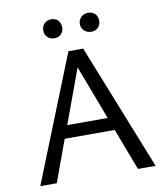

<svg xmlns="http://www.w3.org/2000/svg" viewBox="-91 -911 861 987"><g transform="rotate(-10 340.0 -417.5)"><path d="M193 -785Q193 -807 207 -821Q221 -835 243 -835Q265 -835 278.5 -821Q292 -807 292 -785Q292 -764 278.5 -750Q265 -736 243 -736Q221 -736 207 -750Q193 -764 193 -785ZM384 -785Q384 -807 398.5 -821Q413 -835 436 -835Q458 -835 471.5 -821Q485 -807 485 -785Q485 -764 471.5 -750Q458 -736 436 -736Q414 -736 399 -750Q384 -764 384 -785ZM549 0 466 -218H205L125 0H39L302 -658H379L641 0ZM230 -285H441L334 -568Z"/></g></svg>

Font: EauTestInfant Medium
Style: Regular
Weight: 500
Designer: Christian Thalmann (Catharsis Fonts)
Version: Version 0.001;PS 000.001;hotconv 1.0.88;makeotf.lib2.5.64775